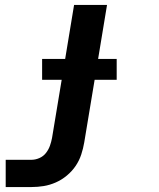

<svg xmlns="http://www.w3.org/2000/svg" viewBox="-20 -540 640 775"><path d="M3 215V105H107Q123 105 139 98Q155 91 165.5 77.5Q176 64 181.5 48.5Q187 33 190 17L229 -218H150V-302H243L279 -520H412L376 -302H451V-218H362L320 35Q316 59 308 83.5Q300 108 285.5 129.5Q271 151 250 168.5Q229 186 205 196.5Q181 207 156.5 211Q132 215 107 215Z"/></svg>

Font: Iosevka XBd Ex Obl
Style: Regular
Weight: 800
Width: 7
Italic angle: -9°
Monospace: yes
Designer: Belleve Invis
Foundry: Belleve Invis
Version: Version 32.5.0; ttfautohint (v1.8.4)